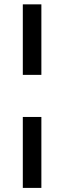

<svg xmlns="http://www.w3.org/2000/svg" viewBox="-20 -748 302 904"><path d="M87.4 -197.3H174.8V136.7H87.4ZM174.8 -727.5V-395.5H87.4V-727.5Z"/></svg>

Font: Inter Cardless Tabular
Style: Regular
Weight: 400
Designer: Rasmus Andersson
Foundry: rsms
Version: Version 4.000;git-4fc901f